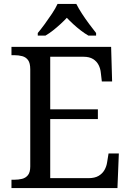

<svg xmlns="http://www.w3.org/2000/svg" viewBox="-20 -951 663 971"><path d="M38 0V-42H51Q73 -42 91.5 -46.5Q110 -51 121.5 -65.5Q133 -80 133 -109V-600Q133 -632 122 -647Q111 -662 92.5 -667Q74 -672 51 -672H38V-714H542L547 -539H495L490 -582Q488 -604 478.5 -622.5Q469 -641 450.5 -652.5Q432 -664 402 -664H234V-398H475V-349H234V-50H427Q459 -50 478.5 -61.5Q498 -73 508.5 -91.5Q519 -110 522 -132L529 -175H581L574 0ZM171 -784Q187 -803 206 -829Q225 -855 243 -882Q261 -909 271 -931H366Q377 -909 394.5 -882Q412 -855 431.5 -829Q451 -803 466 -784V-771H427Q408 -782 388.5 -797Q369 -812 351 -828.5Q333 -845 318 -861Q303 -845 285 -828.5Q267 -812 248 -797Q229 -782 210 -771H171Z"/></svg>

Font: Noto Serif Georgian
Style: Regular
Weight: 400
Designer: Monotype Design Team, Akaki Razmadze
Foundry: Google LLC
Version: Version 2.002